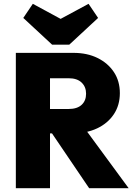

<svg xmlns="http://www.w3.org/2000/svg" viewBox="-20 -986 703 1006"><path d="M205 -287V-415H340Q384 -415 407.5 -436.5Q431 -458 431 -495Q431 -531 407.5 -553.5Q384 -576 340 -576H205V-709H365Q437 -709 491.5 -682Q546 -655 577 -608Q608 -561 608 -498Q608 -435 576.5 -387.5Q545 -340 489 -313.5Q433 -287 358 -287ZM63 0V-709H242V0ZM447 0 241 -304 402 -343 654 0ZM444 -966 494 -892 343 -752H253L102 -892L152 -966L366 -850H229Z"/></svg>

Font: Outfit ExtraBold
Style: Regular
Weight: 800
Designer: Rodrigo Fuenzalida
Foundry: fragTYPE
Version: Version 1.100;gftools[0.9.27]